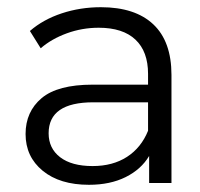

<svg xmlns="http://www.w3.org/2000/svg" viewBox="-20 -508 554 533"><path d="M456 -300V0H394V-75Q372 -38 329 -16.5Q286 5 227 5Q146 5 98.5 -34Q51 -73 51 -136Q51 -198 95.5 -235.5Q140 -273 237 -273H391V-303Q391 -365 356 -398Q321 -431 254 -431Q208 -431 165.5 -415.5Q123 -400 93 -374L63 -422Q100 -454 151.5 -471Q203 -488 260 -488Q355 -488 405.5 -440.5Q456 -393 456 -300ZM391 -145V-224H239Q115 -224 115 -138Q115 -96 147 -71.5Q179 -47 237 -47Q293 -47 332.5 -72.5Q372 -98 391 -145Z"/></svg>

Font: Montserrat Ace
Style: Regular
Weight: 400
Designer: Julieta Ulanovsky
Foundry: Julieta Ulanovsky
Version: Version 1